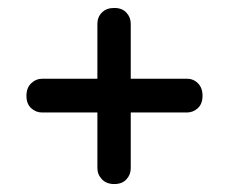

<svg xmlns="http://www.w3.org/2000/svg" viewBox="-20 -582 577 483"><path d="M46.5 -341Q46.5 -361 58.5 -372.5Q70.5 -384 87 -384H450Q466.5 -384 478 -372.5Q489.5 -361 489.5 -341Q489.5 -321 477.8 -310Q466 -299 450 -299H86Q70 -299 58.2 -310Q46.5 -321 46.5 -341ZM267.5 -119Q247.7 -119 236.4 -131Q225 -143 225 -159.5V-522.5Q225 -539 236.4 -550.5Q247.7 -562 267.5 -562Q287.2 -562 298 -550.2Q308.9 -538.5 308.9 -522.5V-158.5Q308.9 -142.5 298 -130.8Q287.2 -119 267.5 -119Z"/></svg>

Font: Fraunces 72pt S100 SemiBold
Style: Regular
Weight: 600
Version: Version 1.000; ttfautohint (v1.8.3)